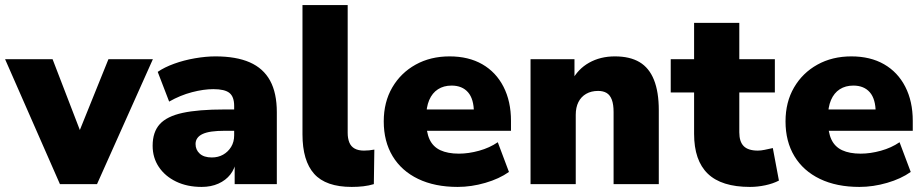

<svg xmlns="http://www.w3.org/2000/svg" viewBox="-39 -725 3639 756"><path d="M197 0 -19 -492H168L292 -170H258L388 -492H563L343 0Z M755 11Q698 11 654.5 -10Q611 -31 586.5 -67.5Q562 -104 562 -151Q562 -205 590 -236Q618 -267 680 -280.5Q742 -294 845 -294H900V-210H845Q816 -210 794.5 -207Q773 -204 759 -197.5Q745 -191 738 -181Q731 -171 731 -158Q731 -135 747.5 -120Q764 -105 795 -105Q820 -105 839.5 -116Q859 -127 871 -146.5Q883 -166 883 -192V-308Q883 -344 864.5 -359Q846 -374 801 -374Q763 -374 717 -362Q671 -350 627 -325L582 -442Q608 -460 646.5 -474Q685 -488 728.5 -495.5Q772 -503 809 -503Q891 -503 944.5 -479.5Q998 -456 1024.5 -407.5Q1051 -359 1051 -283V0H885V-93H891Q886 -61 868 -38Q850 -15 821 -2Q792 11 755 11Z M1346 11Q1244 11 1198 -40.5Q1152 -92 1152 -196V-705H1330V-202Q1330 -180 1336.5 -164Q1343 -148 1357.5 -140Q1372 -132 1394 -132Q1404 -132 1414.5 -133Q1425 -134 1435 -136L1433 0Q1413 6 1391.5 8.5Q1370 11 1346 11Z M1763 11Q1673 11 1607.5 -20.5Q1542 -52 1507 -110Q1472 -168 1472 -247Q1472 -323 1505.5 -380.5Q1539 -438 1597.5 -470.5Q1656 -503 1731 -503Q1806 -503 1860 -472Q1914 -441 1943.5 -383.5Q1973 -326 1973 -249V-210H1621V-294H1843L1827 -281Q1827 -335 1804 -361.5Q1781 -388 1739 -388Q1708 -388 1685.5 -373.5Q1663 -359 1651 -331Q1639 -303 1639 -261V-252Q1639 -205 1652.5 -176Q1666 -147 1695 -133.5Q1724 -120 1768 -120Q1806 -120 1847.5 -131.5Q1889 -143 1921 -165L1965 -48Q1927 -21 1872 -5Q1817 11 1763 11Z M2050 0V-492H2223V-406H2212Q2236 -453 2280.5 -478Q2325 -503 2382 -503Q2441 -503 2479 -480.5Q2517 -458 2536 -410.5Q2555 -363 2555 -291V0H2377V-284Q2377 -314 2370 -332.5Q2363 -351 2349.5 -359Q2336 -367 2316 -367Q2289 -367 2269 -355.5Q2249 -344 2238.5 -323Q2228 -302 2228 -273V0Z M2914 11Q2802 11 2748 -41Q2694 -93 2694 -198V-361H2602V-492H2694V-635H2872V-492H3012V-361H2872V-204Q2872 -167 2889.5 -149.5Q2907 -132 2945 -132Q2957 -132 2971.5 -135Q2986 -138 3004 -142L3028 -14Q3005 -2 2974.5 4.5Q2944 11 2914 11Z M3345 11Q3255 11 3189.5 -20.5Q3124 -52 3089 -110Q3054 -168 3054 -247Q3054 -323 3087.5 -380.5Q3121 -438 3179.5 -470.5Q3238 -503 3313 -503Q3388 -503 3442 -472Q3496 -441 3525.5 -383.5Q3555 -326 3555 -249V-210H3203V-294H3425L3409 -281Q3409 -335 3386 -361.5Q3363 -388 3321 -388Q3290 -388 3267.5 -373.5Q3245 -359 3233 -331Q3221 -303 3221 -261V-252Q3221 -205 3234.5 -176Q3248 -147 3277 -133.5Q3306 -120 3350 -120Q3388 -120 3429.5 -131.5Q3471 -143 3503 -165L3547 -48Q3509 -21 3454 -5Q3399 11 3345 11Z"/></svg>

Font: Nunito Sans 12pt ExtraLight 12pt Black
Style: Regular
Weight: 900
Version: Version 3.101;gftools[0.9.27]